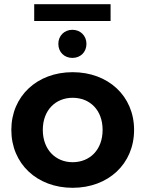

<svg xmlns="http://www.w3.org/2000/svg" viewBox="-20 -888 693 915"><path d="M326 7C496 7 619 -107 619 -269C619 -430 496 -544 326 -544C157 -544 34 -430 34 -269C34 -107 157 7 326 7ZM326 -115C246 -115 184 -174 184 -269C184 -364 246 -422 326 -422C408 -422 469 -364 469 -269C469 -174 408 -115 326 -115ZM325 -612C363 -612 392 -639 392 -679C392 -718 363 -746 325 -746C287 -746 258 -718 258 -679C258 -639 287 -612 325 -612ZM507 -788V-868H143V-788Z"/></svg>

Font: Montserrat-Alt1
Style: Bold
Weight: 700
Designer: Differentunic
Foundry: Differentunic
Version: Version 7.222